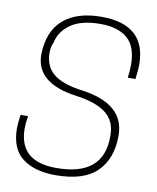

<svg xmlns="http://www.w3.org/2000/svg" viewBox="-88 -856 763 932"><g transform="rotate(10 293.5 -390.0)"><path d="M249 8Q145 8 85.5 -38Q26 -84 26 -185Q26 -207 32 -251H69Q63 -218 63 -190Q63 -27 247 -27Q479 -27 479 -222V-229Q479 -298 431.5 -336Q384 -374 287 -388Q80 -414 80 -558Q83 -673 150 -730.5Q217 -788 337 -788Q557 -788 557 -590Q557 -565 551 -519H513Q518 -552 518 -582Q518 -672 471.5 -712.5Q425 -753 339 -753Q244 -753 192 -716.5Q140 -680 129 -624Q118 -601 118 -575Q118 -505 164.5 -468Q211 -431 310 -419Q518 -389 518 -234Q518 -120 453 -56Q388 8 249 8Z"/></g></svg>

Font: Tanohe Sans ExtraLight
Style: Italic
Weight: 200
Designer: Village Type and Design LLC & Cristiano Sobral
Foundry: Cooper Hewitt Smithsonian Design Museum
Version: Version 1.00;September 29, 2021;FontCreator 13.0.0.2655 64-b